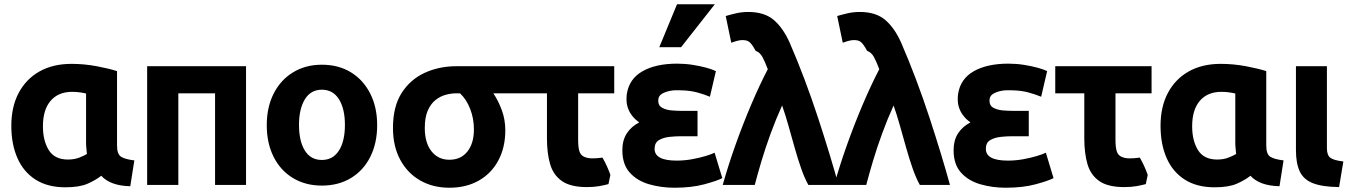

<svg xmlns="http://www.w3.org/2000/svg" viewBox="-20 -849 6314 899"><path d="M454 -26Q497 21 590 23L609 -98Q566 -103 547 -115Q528 -127 528 -167V-516Q491 -528 432.5 -539Q374 -550 315 -550Q228 -550 165 -514.5Q102 -479 67.5 -414Q33 -349 33 -260Q33 -174 61.5 -109Q90 -44 146.5 -8Q203 28 286 28Q352 28 390.5 11Q429 -6 454 -26ZM383 -181Q383 -167 384.5 -153.5Q386 -140 387 -128Q374 -120 351 -111Q328 -102 298 -102Q236 -102 208.5 -146Q181 -190 181 -258Q181 -335 217 -377Q253 -419 318 -419Q339 -419 358 -416Q377 -413 383 -411Z M1132 -539H669V17H815V-412H987V17H1132Z M1746 -263Q1746 -347 1713.5 -411Q1681 -475 1623 -510.5Q1565 -546 1487 -546Q1411 -546 1352.5 -510.5Q1294 -475 1261.5 -411Q1229 -347 1229 -263Q1229 -179 1261 -115Q1293 -51 1351.5 -15.5Q1410 20 1487 20Q1565 20 1623.5 -15.5Q1682 -51 1714 -115Q1746 -179 1746 -263ZM1595 -264Q1595 -188 1567 -144Q1539 -100 1487 -100Q1435 -100 1407.5 -144Q1380 -188 1380 -264Q1380 -339 1407.5 -384Q1435 -429 1487 -429Q1539 -429 1567 -384.5Q1595 -340 1595 -264Z M2346 -239Q2346 -289 2329.5 -333.5Q2313 -378 2290 -412H2410V-539H2118Q2036 -539 1968.5 -508Q1901 -477 1860.5 -413.5Q1820 -350 1820 -250Q1820 -164 1854 -101Q1888 -38 1947.5 -4Q2007 30 2084 30Q2163 30 2222 -3.5Q2281 -37 2313.5 -98Q2346 -159 2346 -239ZM2199 -243Q2199 -178 2168.5 -139.5Q2138 -101 2084 -101Q2032 -101 2000.5 -140.5Q1969 -180 1969 -250Q1969 -300 1983 -331.5Q1997 -363 2019 -380.5Q2041 -398 2066.5 -405Q2092 -412 2115 -412H2134Q2164 -384 2181.5 -339Q2199 -294 2199 -243Z M2838 -30Q2831 -50 2822 -70Q2813 -90 2801 -111Q2771 -107 2750.5 -107.5Q2730 -108 2715 -115Q2699 -122 2693 -140.5Q2687 -159 2687 -195V-412H2856V-539H2405V-412H2541V-201Q2541 -131 2556 -80Q2571 -29 2611.5 -1Q2652 27 2728 27Q2761 27 2786 22.5Q2811 18 2829 13Z M3148 -97Q3045 -97 3045 -152Q3045 -181 3065.5 -193Q3086 -205 3114 -208Q3142 -211 3164 -211H3246V-330H3167Q3150 -330 3125 -332Q3100 -334 3081 -344Q3062 -354 3062 -378Q3062 -401 3083 -412Q3104 -423 3134 -426Q3152 -427 3172 -426Q3212 -425 3245 -416Q3278 -407 3304 -396L3332 -516Q3316 -524 3287 -532Q3258 -540 3222.5 -545.5Q3187 -551 3151 -551Q3051 -551 2988.5 -515.5Q2926 -480 2915 -409Q2912 -385 2915 -363Q2920 -335 2935.5 -313Q2951 -291 2973 -276Q2935 -256 2914.5 -224Q2894 -192 2894 -146Q2894 -79 2929 -40.5Q2964 -2 3020 14Q3076 30 3138 30Q3218 30 3277.5 14Q3337 -2 3362 -15L3326 -134Q3312 -127 3284 -118.5Q3256 -110 3220.5 -103.5Q3185 -97 3148 -97ZM3169 -628 3327 -829H3150L3067 -628Z M3642 -355Q3657 -313 3671.5 -261.5Q3686 -210 3700.5 -158.5Q3715 -107 3731 -61Q3747 -15 3765 17H3906Q3888 -49 3863.5 -129.5Q3839 -210 3810 -298.5Q3781 -387 3747.5 -476Q3714 -565 3678 -648Q3647 -718 3603 -755.5Q3559 -793 3484 -793Q3453 -793 3425.5 -786.5Q3398 -780 3378 -774L3404 -649Q3427 -658 3449 -661Q3475 -663 3488 -653Q3501 -643 3518 -611Q3538 -604 3550 -582Q3562 -560 3575 -525Q3536 -450 3497.5 -359.5Q3459 -269 3424.5 -172.5Q3390 -76 3364 17H3514Q3527 -33 3545.5 -95Q3564 -157 3588.5 -224Q3613 -291 3642 -355Z M4164 -355Q4179 -313 4193.5 -261.5Q4208 -210 4222.5 -158.5Q4237 -107 4253 -61Q4269 -15 4287 17H4428Q4410 -49 4385.5 -129.5Q4361 -210 4332 -298.5Q4303 -387 4269.5 -476Q4236 -565 4200 -648Q4169 -718 4125 -755.5Q4081 -793 4006 -793Q3975 -793 3947.5 -786.5Q3920 -780 3900 -774L3926 -649Q3949 -658 3971 -661Q3997 -663 4010 -653Q4023 -643 4040 -611Q4060 -604 4072 -582Q4084 -560 4097 -525Q4058 -450 4019.5 -359.5Q3981 -269 3946.5 -172.5Q3912 -76 3886 17H4036Q4049 -33 4067.5 -95Q4086 -157 4110.5 -224Q4135 -291 4164 -355Z M4699 -97Q4596 -97 4596 -152Q4596 -181 4616.5 -193Q4637 -205 4665 -208Q4693 -211 4715 -211H4797V-330H4718Q4701 -330 4676 -332Q4651 -334 4632 -344Q4613 -354 4613 -378Q4613 -401 4634 -412Q4655 -423 4685 -426Q4703 -427 4723 -426Q4763 -425 4796 -416Q4829 -407 4855 -396L4883 -516Q4867 -524 4838 -532Q4809 -540 4773.5 -545.5Q4738 -551 4702 -551Q4602 -551 4539.5 -515.5Q4477 -480 4466 -409Q4463 -385 4466 -363Q4471 -335 4486.5 -313Q4502 -291 4524 -276Q4486 -256 4465.5 -224Q4445 -192 4445 -146Q4445 -79 4480 -40.5Q4515 -2 4571 14Q4627 30 4689 30Q4769 30 4828.5 14Q4888 -2 4913 -15L4877 -134Q4863 -127 4835 -118.5Q4807 -110 4771.5 -103.5Q4736 -97 4699 -97Z M5354 -30Q5347 -50 5338 -70Q5329 -90 5317 -111Q5287 -107 5266.5 -107.5Q5246 -108 5231 -115Q5215 -122 5209 -140.5Q5203 -159 5203 -195V-412H5372V-539H4921V-412H5057V-201Q5057 -131 5072 -80Q5087 -29 5127.5 -1Q5168 27 5244 27Q5277 27 5302 22.5Q5327 18 5345 13Z M5835 -26Q5878 21 5971 23L5990 -98Q5947 -103 5928 -115Q5909 -127 5909 -167V-516Q5872 -528 5813.5 -539Q5755 -550 5696 -550Q5609 -550 5546 -514.5Q5483 -479 5448.5 -414Q5414 -349 5414 -260Q5414 -174 5442.5 -109Q5471 -44 5527.5 -8Q5584 28 5667 28Q5733 28 5771.5 11Q5810 -6 5835 -26ZM5764 -181Q5764 -167 5765.5 -153.5Q5767 -140 5768 -128Q5755 -120 5732 -111Q5709 -102 5679 -102Q5617 -102 5589.5 -146Q5562 -190 5562 -258Q5562 -335 5598 -377Q5634 -419 5699 -419Q5720 -419 5739 -416Q5758 -413 5764 -411Z M6270 -93Q6226 -98 6209.5 -110Q6193 -122 6193 -155V-539H6048V-173V-145Q6048 -84 6066 -46Q6084 -8 6128 9Q6172 26 6250 27Z"/></svg>

Font: Repo Bold
Style: Bold
Weight: 700
Designer: Stefan Peev
Foundry: Context Ltd
Version: Version 1.502